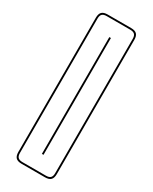

<svg xmlns="http://www.w3.org/2000/svg" viewBox="-234 -872 815 1025"><g transform="rotate(30 173.5 -360.0)"><path d="M246 -820Q270 -820 281 -809Q292 -798 292 -774V54Q292 78 281 89Q270 100 246 100H101Q77 100 66 89Q55 78 55 54V-774Q55 -798 66 -809Q77 -820 101 -820ZM282 -774Q282 -793 273.5 -801.5Q265 -810 246 -810H101Q82 -810 73.5 -801.5Q65 -793 65 -774V54Q65 73 73.5 81.5Q82 90 101 90H246Q265 90 273.5 81.5Q282 73 282 54ZM169 -720H179V0H169Z"/></g></svg>

Font: Bungee Outline
Style: Regular
Weight: 400
Designer: David Jonathan Ross
Foundry: David Jonathan Ross
Version: Version 1.000;PS 1.0;hotconv 1.0.72;makeotf.lib2.5.5900